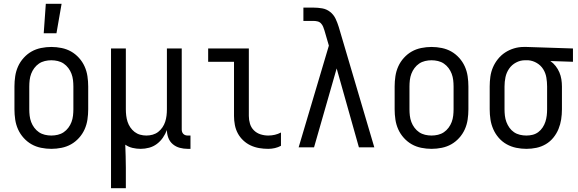

<svg xmlns="http://www.w3.org/2000/svg" viewBox="-20 -775 3040 1010"><path d="M250 8Q223 8 196 2.5Q169 -3 146 -16Q123 -29 104.5 -49.5Q86 -70 75 -94.5Q64 -119 60 -146Q56 -173 56 -200V-320Q56 -347 60 -374Q64 -401 75 -425.5Q86 -450 104.5 -470.5Q123 -491 146 -504Q169 -517 196 -522.5Q223 -528 250 -528Q277 -528 304 -522.5Q331 -517 354 -504Q377 -491 395.5 -470.5Q414 -450 425 -425.5Q436 -401 440 -374Q444 -347 444 -320V-200Q444 -173 440 -146Q436 -119 425 -94.5Q414 -70 395.5 -49.5Q377 -29 354 -16Q331 -3 304 2.5Q277 8 250 8ZM250 -62Q267 -62 284 -66Q301 -70 315 -79.5Q329 -89 339.5 -103Q350 -117 356 -133Q362 -149 364 -166Q366 -183 366 -200V-320Q366 -337 364 -354Q362 -371 356 -387Q350 -403 339.5 -417Q329 -431 315 -440.5Q301 -450 284 -454Q267 -458 250 -458Q233 -458 216 -454Q199 -450 185 -440.5Q171 -431 160.5 -417Q150 -403 144 -387Q138 -371 136 -354Q134 -337 134 -320V-200Q134 -183 136 -166Q138 -149 144 -133Q150 -117 160.5 -103Q171 -89 185 -79.5Q199 -70 216 -66Q233 -62 250 -62ZM210 -600 221 -755H304L277 -600Z M564 215V-520H642V-200Q642 -183 644 -166.5Q646 -150 651 -134.5Q656 -119 665.5 -105Q675 -91 688 -81Q701 -71 717 -66.5Q733 -62 750 -62Q767 -62 783 -66.5Q799 -71 812 -81Q825 -91 834.5 -105Q844 -119 849 -134.5Q854 -150 856 -166.5Q858 -183 858 -200V-520H936V-93Q936 -87 938 -81Q940 -75 944.5 -70.5Q949 -66 955 -64Q961 -62 967 -62H982V8H967Q946 8 925.5 2.5Q905 -3 889 -16.5Q873 -30 865.5 -50Q858 -70 858 -91Q850 -70 837 -51Q824 -32 805.5 -18Q787 -4 764.5 2Q742 8 720 8Q698 8 677 3Q656 -2 639 -14Q640 16 641 46.5Q642 77 642 107V215Z M1391 8Q1367 8 1343.5 4Q1320 0 1298.5 -10Q1277 -20 1259.5 -36.5Q1242 -53 1231 -73.5Q1220 -94 1215.5 -117.5Q1211 -141 1211 -165V-450H1075V-520H1289V-165Q1289 -144 1295 -124Q1301 -104 1315.5 -89.5Q1330 -75 1350 -68.5Q1370 -62 1391 -62Q1409 -62 1426 -66Q1443 -70 1458 -78V-8Q1443 0 1426 4Q1409 8 1391 8Z M1551 0 1710 -535 1687 -614Q1684 -624 1680 -634Q1676 -644 1668.5 -652Q1661 -660 1650 -662.5Q1639 -665 1629 -665H1576V-735H1629Q1652 -735 1675 -731Q1698 -727 1716.5 -712.5Q1735 -698 1745 -677Q1755 -656 1762 -633L1949 0H1868L1751 -415L1632 0Z M2250 8Q2223 8 2196 2.5Q2169 -3 2146 -16Q2123 -29 2104.5 -49.5Q2086 -70 2075 -94.5Q2064 -119 2060 -146Q2056 -173 2056 -200V-320Q2056 -347 2060 -374Q2064 -401 2075 -425.5Q2086 -450 2104.5 -470.5Q2123 -491 2146 -504Q2169 -517 2196 -522.5Q2223 -528 2250 -528Q2277 -528 2304 -522.5Q2331 -517 2354 -504Q2377 -491 2395.5 -470.5Q2414 -450 2425 -425.5Q2436 -401 2440 -374Q2444 -347 2444 -320V-200Q2444 -173 2440 -146Q2436 -119 2425 -94.5Q2414 -70 2395.5 -49.5Q2377 -29 2354 -16Q2331 -3 2304 2.5Q2277 8 2250 8ZM2250 -62Q2267 -62 2284 -66Q2301 -70 2315 -79.5Q2329 -89 2339.5 -103Q2350 -117 2356 -133Q2362 -149 2364 -166Q2366 -183 2366 -200V-320Q2366 -337 2364 -354Q2362 -371 2356 -387Q2350 -403 2339.5 -417Q2329 -431 2315 -440.5Q2301 -450 2284 -454Q2267 -458 2250 -458Q2233 -458 2216 -454Q2199 -450 2185 -440.5Q2171 -431 2160.5 -417Q2150 -403 2144 -387Q2138 -371 2136 -354Q2134 -337 2134 -320V-200Q2134 -183 2136 -166Q2138 -149 2144 -133Q2150 -117 2160.5 -103Q2171 -89 2185 -79.5Q2199 -70 2216 -66Q2233 -62 2250 -62Z M2749 8Q2722 8 2695.5 2.5Q2669 -3 2645.5 -16Q2622 -29 2604 -49.5Q2586 -70 2575 -95Q2564 -120 2560 -146.5Q2556 -173 2556 -200V-320Q2556 -346 2559.5 -371.5Q2563 -397 2573 -420.5Q2583 -444 2599.5 -464.5Q2616 -485 2637.5 -499Q2659 -513 2684 -520.5Q2709 -528 2735 -528H2750L2994 -520V-450L2875 -454Q2891 -443 2903 -427.5Q2915 -412 2922.5 -394.5Q2930 -377 2933 -358Q2936 -339 2936 -320V-200Q2936 -173 2932 -147Q2928 -121 2918 -96.5Q2908 -72 2891 -51Q2874 -30 2851 -16.5Q2828 -3 2802 2.5Q2776 8 2749 8ZM2749 -62Q2766 -62 2782 -66Q2798 -70 2811.5 -80Q2825 -90 2834.5 -104.5Q2844 -119 2849 -134.5Q2854 -150 2856 -166.5Q2858 -183 2858 -200V-320Q2858 -344 2854 -367.5Q2850 -391 2837.5 -411Q2825 -431 2804 -443.5Q2783 -456 2759 -458H2741Q2717 -458 2694.5 -446Q2672 -434 2658 -413.5Q2644 -393 2639 -369Q2634 -345 2634 -320V-200Q2634 -183 2636 -166Q2638 -149 2644 -133Q2650 -117 2660 -103Q2670 -89 2684 -79.5Q2698 -70 2715 -66Q2732 -62 2749 -62Z"/></svg>

Font: Iosevka Fuck
Style: Regular
Weight: 400
Monospace: yes
Designer: Belleve Invis
Foundry: Belleve Invis
Version: Version 28.0.7; ttfautohint (v1.8.3)